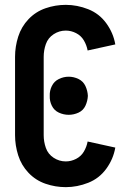

<svg xmlns="http://www.w3.org/2000/svg" viewBox="-20 -763 540 791"><path d="M263 -290Q242 -290 222.5 -299Q203 -308 193.5 -327.5Q184 -347 185 -368Q184 -389 193.5 -408.5Q203 -428 222.5 -437.5Q242 -447 263 -447Q284 -447 303.5 -437.5Q323 -428 332 -408.5Q341 -389 342 -368Q341 -347 332 -327.5Q323 -308 303.5 -299Q284 -290 263 -290ZM251 8Q208 8 167.5 -6Q127 -20 97.5 -51Q68 -82 55 -123Q42 -164 42 -206V-529Q42 -571 55 -612Q68 -653 97.5 -684Q127 -715 167.5 -729Q208 -743 251 -743Q298 -743 343.5 -725Q389 -707 418 -667Q447 -627 455 -580L341 -555Q337 -577 325.5 -596.5Q314 -616 293.5 -626.5Q273 -637 251 -637Q224 -637 201 -622Q178 -607 169 -581.5Q160 -556 160 -529V-206Q160 -179 169 -153.5Q178 -128 201 -113Q224 -98 251 -98Q273 -98 293.5 -108.5Q314 -119 325.5 -138.5Q337 -158 341 -180L455 -155Q447 -108 418 -68Q389 -28 343.5 -10Q298 8 251 8Z"/></svg>

Font: Iosevka SS01
Style: Bold
Weight: 700
Monospace: yes
Designer: Belleve Invis
Foundry: Belleve Invis
Version: 2.3.3; ttfautohint (v1.8.3)